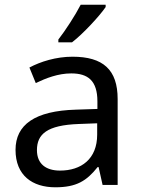

<svg xmlns="http://www.w3.org/2000/svg" viewBox="-20 -786 601 816"><path d="M429 -756V-766H323C300 -721 257 -655 228 -618V-606H286C333 -642 404 -719 429 -756ZM288 -545C218 -545 152 -524 105 -499L132 -433C176 -454 227 -474 283 -474C353 -474 394 -444 394 -355V-323L303 -320C128 -315 46 -256 46 -149C46 -40 118 10 215 10C305 10 348 -17 395 -76H399L416 0H480V-365C480 -490 418 -545 288 -545ZM314 -259 393 -262V-214C393 -110 325 -61 235 -61C177 -61 137 -88 137 -148C137 -216 180 -254 314 -259Z"/></svg>

Font: Noto Sans Brahmi
Style: Regular
Weight: 400
Designer: Monotype Design Team
Foundry: Monotype Imaging Inc.
Version: Version 2.004